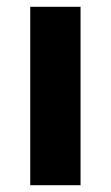

<svg xmlns="http://www.w3.org/2000/svg" viewBox="-20 -545 326 565"><path d="M69 0V-525H217V0Z"/></svg>

Font: Plexus Sans Bold
Style: Regular
Weight: 700
Version: Version 2.001;PS 002.001;hotconv 1.0.70;makeotf.lib2.5.58329